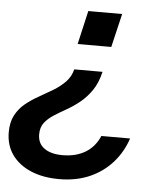

<svg xmlns="http://www.w3.org/2000/svg" viewBox="-86 -557 718 819"><g transform="rotate(5 273.0 -147.5)"><path d="M197 215Q128 215 76 193Q24 171 -5 130.5Q-34 90 -34 34Q-34 -9 -18 -39Q-2 -69 24 -90Q50 -111 80.5 -128Q111 -145 140 -162.5Q169 -180 191 -202.5Q213 -225 221 -257H342Q331 -209 308.5 -176.5Q286 -144 258.5 -122Q231 -100 202.5 -84Q174 -68 150 -52.5Q126 -37 111 -17.5Q96 2 96 32Q96 71 124.5 91.5Q153 112 203 112Q260 112 300.5 87.5Q341 63 361 16H484Q464 76 423.5 121Q383 166 326 190.5Q269 215 197 215ZM404 -510 370 -366H226L259 -510Z"/></g></svg>

Font: Instrument Sans SemiBold
Style: Italic
Weight: 600
Italic angle: -13°
Designer: Rodrigo Fuenzalida
Foundry: fragTYPE
Version: Version 1.000;gftools[0.9.28]